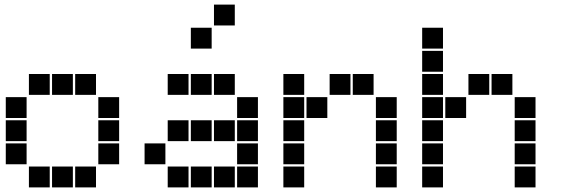

<svg xmlns="http://www.w3.org/2000/svg" viewBox="-20 -815 2440 830"><path d="M106 -495Q105 -495 105 -495Q105 -495 105 -494V-406Q105 -405 105 -405Q105 -405 106 -405H194Q195 -405 195 -405Q195 -405 195 -406V-494Q195 -495 195 -495Q195 -495 194 -495ZM206 -495Q205 -495 205 -495Q205 -495 205 -494V-406Q205 -405 205 -405Q205 -405 206 -405H294Q295 -405 295 -405Q295 -405 295 -406V-494Q295 -495 295 -495Q295 -495 294 -495ZM306 -495Q305 -495 305 -495Q305 -495 305 -494V-406Q305 -405 305 -405Q305 -405 306 -405H394Q395 -405 395 -405Q395 -405 395 -406V-494Q395 -495 395 -495Q395 -495 394 -495ZM6 -395Q5 -395 5 -395Q5 -395 5 -394V-306Q5 -305 5 -305Q5 -305 6 -305H94Q95 -305 95 -305Q95 -305 95 -306V-394Q95 -395 95 -395Q95 -395 94 -395ZM406 -395Q405 -395 405 -395Q405 -395 405 -394V-306Q405 -305 405 -305Q405 -305 406 -305H494Q495 -305 495 -305Q495 -305 495 -306V-394Q495 -395 495 -395Q495 -395 494 -395ZM6 -295Q5 -295 5 -295Q5 -295 5 -294V-206Q5 -205 5 -205Q5 -205 6 -205H94Q95 -205 95 -205Q95 -205 95 -206V-294Q95 -295 95 -295Q95 -295 94 -295ZM406 -295Q405 -295 405 -295Q405 -295 405 -294V-206Q405 -205 405 -205Q405 -205 406 -205H494Q495 -205 495 -205Q495 -205 495 -206V-294Q495 -295 495 -295Q495 -295 494 -295ZM6 -195Q5 -195 5 -195Q5 -195 5 -194V-106Q5 -105 5 -105Q5 -105 6 -105H94Q95 -105 95 -105Q95 -105 95 -106V-194Q95 -195 95 -195Q95 -195 94 -195ZM406 -195Q405 -195 405 -195Q405 -195 405 -194V-106Q405 -105 405 -105Q405 -105 406 -105H494Q495 -105 495 -105Q495 -105 495 -106V-194Q495 -195 495 -195Q495 -195 494 -195ZM106 -95Q105 -95 105 -95Q105 -95 105 -94V-6Q105 -5 105 -5Q105 -5 106 -5H194Q195 -5 195 -5Q195 -5 195 -6V-94Q195 -95 195 -95Q195 -95 194 -95ZM206 -95Q205 -95 205 -95Q205 -95 205 -94V-6Q205 -5 205 -5Q205 -5 206 -5H294Q295 -5 295 -5Q295 -5 295 -6V-94Q295 -95 295 -95Q295 -95 294 -95ZM306 -95Q305 -95 305 -95Q305 -95 305 -94V-6Q305 -5 305 -5Q305 -5 306 -5H394Q395 -5 395 -5Q395 -5 395 -6V-94Q395 -95 395 -95Q395 -95 394 -95Z M906 -795Q905 -795 905 -795Q905 -795 905 -794V-706Q905 -705 905 -705Q905 -705 906 -705H994Q995 -705 995 -705Q995 -705 995 -706V-794Q995 -795 995 -795Q995 -795 994 -795ZM806 -695Q805 -695 805 -695Q805 -695 805 -694V-606Q805 -605 805 -605Q805 -605 806 -605H894Q895 -605 895 -605Q895 -605 895 -606V-694Q895 -695 895 -695Q895 -695 894 -695ZM706 -495Q705 -495 705 -495Q705 -495 705 -494V-406Q705 -405 705 -405Q705 -405 706 -405H794Q795 -405 795 -405Q795 -405 795 -406V-494Q795 -495 795 -495Q795 -495 794 -495ZM806 -495Q805 -495 805 -495Q805 -495 805 -494V-406Q805 -405 805 -405Q805 -405 806 -405H894Q895 -405 895 -405Q895 -405 895 -406V-494Q895 -495 895 -495Q895 -495 894 -495ZM906 -495Q905 -495 905 -495Q905 -495 905 -494V-406Q905 -405 905 -405Q905 -405 906 -405H994Q995 -405 995 -405Q995 -405 995 -406V-494Q995 -495 995 -495Q995 -495 994 -495ZM1006 -395Q1005 -395 1005 -395Q1005 -395 1005 -394V-306Q1005 -305 1005 -305Q1005 -305 1006 -305H1094Q1095 -305 1095 -305Q1095 -305 1095 -306V-394Q1095 -395 1095 -395Q1095 -395 1094 -395ZM706 -295Q705 -295 705 -295Q705 -295 705 -294V-206Q705 -205 705 -205Q705 -205 706 -205H794Q795 -205 795 -205Q795 -205 795 -206V-294Q795 -295 795 -295Q795 -295 794 -295ZM806 -295Q805 -295 805 -295Q805 -295 805 -294V-206Q805 -205 805 -205Q805 -205 806 -205H894Q895 -205 895 -205Q895 -205 895 -206V-294Q895 -295 895 -295Q895 -295 894 -295ZM906 -295Q905 -295 905 -295Q905 -295 905 -294V-206Q905 -205 905 -205Q905 -205 906 -205H994Q995 -205 995 -205Q995 -205 995 -206V-294Q995 -295 995 -295Q995 -295 994 -295ZM1006 -295Q1005 -295 1005 -295Q1005 -295 1005 -294V-206Q1005 -205 1005 -205Q1005 -205 1006 -205H1094Q1095 -205 1095 -205Q1095 -205 1095 -206V-294Q1095 -295 1095 -295Q1095 -295 1094 -295ZM606 -195Q605 -195 605 -195Q605 -195 605 -194V-106Q605 -105 605 -105Q605 -105 606 -105H694Q695 -105 695 -105Q695 -105 695 -106V-194Q695 -195 695 -195Q695 -195 694 -195ZM1006 -195Q1005 -195 1005 -195Q1005 -195 1005 -194V-106Q1005 -105 1005 -105Q1005 -105 1006 -105H1094Q1095 -105 1095 -105Q1095 -105 1095 -106V-194Q1095 -195 1095 -195Q1095 -195 1094 -195ZM706 -95Q705 -95 705 -95Q705 -95 705 -94V-6Q705 -5 705 -5Q705 -5 706 -5H794Q795 -5 795 -5Q795 -5 795 -6V-94Q795 -95 795 -95Q795 -95 794 -95ZM806 -95Q805 -95 805 -95Q805 -95 805 -94V-6Q805 -5 805 -5Q805 -5 806 -5H894Q895 -5 895 -5Q895 -5 895 -6V-94Q895 -95 895 -95Q895 -95 894 -95ZM906 -95Q905 -95 905 -95Q905 -95 905 -94V-6Q905 -5 905 -5Q905 -5 906 -5H994Q995 -5 995 -5Q995 -5 995 -6V-94Q995 -95 995 -95Q995 -95 994 -95ZM1006 -95Q1005 -95 1005 -95Q1005 -95 1005 -94V-6Q1005 -5 1005 -5Q1005 -5 1006 -5H1094Q1095 -5 1095 -5Q1095 -5 1095 -6V-94Q1095 -95 1095 -95Q1095 -95 1094 -95Z M1206 -495Q1205 -495 1205 -495Q1205 -495 1205 -494V-406Q1205 -405 1205 -405Q1205 -405 1206 -405H1294Q1295 -405 1295 -405Q1295 -405 1295 -406V-494Q1295 -495 1295 -495Q1295 -495 1294 -495ZM1406 -495Q1405 -495 1405 -495Q1405 -495 1405 -494V-406Q1405 -405 1405 -405Q1405 -405 1406 -405H1494Q1495 -405 1495 -405Q1495 -405 1495 -406V-494Q1495 -495 1495 -495Q1495 -495 1494 -495ZM1506 -495Q1505 -495 1505 -495Q1505 -495 1505 -494V-406Q1505 -405 1505 -405Q1505 -405 1506 -405H1594Q1595 -405 1595 -405Q1595 -405 1595 -406V-494Q1595 -495 1595 -495Q1595 -495 1594 -495ZM1206 -395Q1205 -395 1205 -395Q1205 -395 1205 -394V-306Q1205 -305 1205 -305Q1205 -305 1206 -305H1294Q1295 -305 1295 -305Q1295 -305 1295 -306V-394Q1295 -395 1295 -395Q1295 -395 1294 -395ZM1306 -395Q1305 -395 1305 -395Q1305 -395 1305 -394V-306Q1305 -305 1305 -305Q1305 -305 1306 -305H1394Q1395 -305 1395 -305Q1395 -305 1395 -306V-394Q1395 -395 1395 -395Q1395 -395 1394 -395ZM1606 -395Q1605 -395 1605 -395Q1605 -395 1605 -394V-306Q1605 -305 1605 -305Q1605 -305 1606 -305H1694Q1695 -305 1695 -305Q1695 -305 1695 -306V-394Q1695 -395 1695 -395Q1695 -395 1694 -395ZM1206 -295Q1205 -295 1205 -295Q1205 -295 1205 -294V-206Q1205 -205 1205 -205Q1205 -205 1206 -205H1294Q1295 -205 1295 -205Q1295 -205 1295 -206V-294Q1295 -295 1295 -295Q1295 -295 1294 -295ZM1606 -295Q1605 -295 1605 -295Q1605 -295 1605 -294V-206Q1605 -205 1605 -205Q1605 -205 1606 -205H1694Q1695 -205 1695 -205Q1695 -205 1695 -206V-294Q1695 -295 1695 -295Q1695 -295 1694 -295ZM1206 -195Q1205 -195 1205 -195Q1205 -195 1205 -194V-106Q1205 -105 1205 -105Q1205 -105 1206 -105H1294Q1295 -105 1295 -105Q1295 -105 1295 -106V-194Q1295 -195 1295 -195Q1295 -195 1294 -195ZM1606 -195Q1605 -195 1605 -195Q1605 -195 1605 -194V-106Q1605 -105 1605 -105Q1605 -105 1606 -105H1694Q1695 -105 1695 -105Q1695 -105 1695 -106V-194Q1695 -195 1695 -195Q1695 -195 1694 -195ZM1206 -95Q1205 -95 1205 -95Q1205 -95 1205 -94V-6Q1205 -5 1205 -5Q1205 -5 1206 -5H1294Q1295 -5 1295 -5Q1295 -5 1295 -6V-94Q1295 -95 1295 -95Q1295 -95 1294 -95ZM1606 -95Q1605 -95 1605 -95Q1605 -95 1605 -94V-6Q1605 -5 1605 -5Q1605 -5 1606 -5H1694Q1695 -5 1695 -5Q1695 -5 1695 -6V-94Q1695 -95 1695 -95Q1695 -95 1694 -95Z M1806 -695Q1805 -695 1805 -695Q1805 -695 1805 -694V-606Q1805 -605 1805 -605Q1805 -605 1806 -605H1894Q1895 -605 1895 -605Q1895 -605 1895 -606V-694Q1895 -695 1895 -695Q1895 -695 1894 -695ZM1806 -595Q1805 -595 1805 -595Q1805 -595 1805 -594V-506Q1805 -505 1805 -505Q1805 -505 1806 -505H1894Q1895 -505 1895 -505Q1895 -505 1895 -506V-594Q1895 -595 1895 -595Q1895 -595 1894 -595ZM1806 -495Q1805 -495 1805 -495Q1805 -495 1805 -494V-406Q1805 -405 1805 -405Q1805 -405 1806 -405H1894Q1895 -405 1895 -405Q1895 -405 1895 -406V-494Q1895 -495 1895 -495Q1895 -495 1894 -495ZM2006 -495Q2005 -495 2005 -495Q2005 -495 2005 -494V-406Q2005 -405 2005 -405Q2005 -405 2006 -405H2094Q2095 -405 2095 -405Q2095 -405 2095 -406V-494Q2095 -495 2095 -495Q2095 -495 2094 -495ZM2106 -495Q2105 -495 2105 -495Q2105 -495 2105 -494V-406Q2105 -405 2105 -405Q2105 -405 2106 -405H2194Q2195 -405 2195 -405Q2195 -405 2195 -406V-494Q2195 -495 2195 -495Q2195 -495 2194 -495ZM1806 -395Q1805 -395 1805 -395Q1805 -395 1805 -394V-306Q1805 -305 1805 -305Q1805 -305 1806 -305H1894Q1895 -305 1895 -305Q1895 -305 1895 -306V-394Q1895 -395 1895 -395Q1895 -395 1894 -395ZM1906 -395Q1905 -395 1905 -395Q1905 -395 1905 -394V-306Q1905 -305 1905 -305Q1905 -305 1906 -305H1994Q1995 -305 1995 -305Q1995 -305 1995 -306V-394Q1995 -395 1995 -395Q1995 -395 1994 -395ZM2206 -395Q2205 -395 2205 -395Q2205 -395 2205 -394V-306Q2205 -305 2205 -305Q2205 -305 2206 -305H2294Q2295 -305 2295 -305Q2295 -305 2295 -306V-394Q2295 -395 2295 -395Q2295 -395 2294 -395ZM1806 -295Q1805 -295 1805 -295Q1805 -295 1805 -294V-206Q1805 -205 1805 -205Q1805 -205 1806 -205H1894Q1895 -205 1895 -205Q1895 -205 1895 -206V-294Q1895 -295 1895 -295Q1895 -295 1894 -295ZM2206 -295Q2205 -295 2205 -295Q2205 -295 2205 -294V-206Q2205 -205 2205 -205Q2205 -205 2206 -205H2294Q2295 -205 2295 -205Q2295 -205 2295 -206V-294Q2295 -295 2295 -295Q2295 -295 2294 -295ZM1806 -195Q1805 -195 1805 -195Q1805 -195 1805 -194V-106Q1805 -105 1805 -105Q1805 -105 1806 -105H1894Q1895 -105 1895 -105Q1895 -105 1895 -106V-194Q1895 -195 1895 -195Q1895 -195 1894 -195ZM2206 -195Q2205 -195 2205 -195Q2205 -195 2205 -194V-106Q2205 -105 2205 -105Q2205 -105 2206 -105H2294Q2295 -105 2295 -105Q2295 -105 2295 -106V-194Q2295 -195 2295 -195Q2295 -195 2294 -195ZM1806 -95Q1805 -95 1805 -95Q1805 -95 1805 -94V-6Q1805 -5 1805 -5Q1805 -5 1806 -5H1894Q1895 -5 1895 -5Q1895 -5 1895 -6V-94Q1895 -95 1895 -95Q1895 -95 1894 -95ZM2206 -95Q2205 -95 2205 -95Q2205 -95 2205 -94V-6Q2205 -5 2205 -5Q2205 -5 2206 -5H2294Q2295 -5 2295 -5Q2295 -5 2295 -6V-94Q2295 -95 2295 -95Q2295 -95 2294 -95Z"/></svg>

Font: Doto Black
Style: Regular
Weight: 900
Monospace: yes
Version: Version 1.000